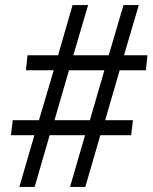

<svg xmlns="http://www.w3.org/2000/svg" viewBox="-20 -734 599 754"><path d="M116 0H56L115 -203H23L30 -262H133L191 -458H82L88 -517H208L265 -714H326L268 -517H407L465 -714H525L467 -517H559L553 -458H450L393 -262H502L495 -203H374L315 0H255L314 -203H175L116 0ZM251 -458 194 -262H333L390 -458H251Z"/></svg>

Font: NameLogos Serif
Style: Italic
Weight: 500
Version: Version 0.1